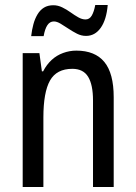

<svg xmlns="http://www.w3.org/2000/svg" viewBox="-20 -750 545 770"><path d="M286 -547Q361 -547 398.5 -501.5Q436 -456 436 -360V0H353V-347Q353 -410 333.5 -442Q314 -474 270 -474Q207 -474 180.5 -427Q154 -380 154 -279V0H71V-537H138L148 -464H153Q167 -491 187 -509.5Q207 -528 233 -537.5Q259 -547 286 -547ZM412 -730Q407 -671 384 -638.5Q361 -606 325 -606Q306 -606 288.5 -615Q271 -624 254.5 -635Q238 -646 223 -655Q208 -664 196 -664Q180 -664 170 -649Q160 -634 155 -605H105Q108 -631 114 -653Q120 -675 130.5 -692.5Q141 -710 156.5 -719.5Q172 -729 194 -729Q212 -729 229.5 -720.5Q247 -712 263 -700.5Q279 -689 294 -680.5Q309 -672 323 -672Q339 -672 348 -687.5Q357 -703 362 -730Z"/></svg>

Font: Noto Sans Thai Condensed
Style: Regular
Weight: 400
Width: 3
Designer: Monotype Design Team
Foundry: Monotype Imaging Inc.
Version: Version 2.002